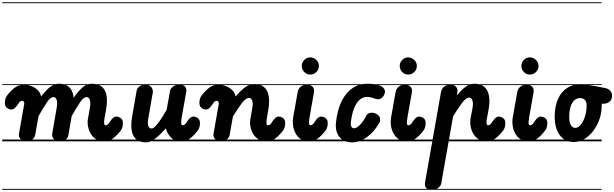

<svg xmlns="http://www.w3.org/2000/svg" viewBox="-25 -1250 5433 1698"><path d="M209 0Q181 0 159.2 -18.2Q137.5 -36.5 143 -68.5L189.5 -332Q190.5 -337 189.2 -341.8Q188 -346.5 185.5 -350.2Q183 -354 179.5 -356.2Q176 -358.5 172 -358.5Q161 -358.5 155.5 -354.5Q150 -350.5 147 -346.5L125.5 -316.5Q115.5 -302.5 103.2 -292Q91 -281.5 78 -281.5Q55 -281.5 36.5 -296Q18 -310.5 18 -339.5Q18 -353 22.2 -373.5Q26.5 -394 48 -418.5Q80.5 -457.5 111.8 -479Q143 -500.5 185.5 -500.5Q221 -500.5 253.8 -488Q286.5 -475.5 309.5 -452.2Q332.5 -429 338.5 -396.5Q367.5 -433.5 392.2 -458.5Q417 -483.5 442 -496.5Q467 -509.5 496 -509.5Q535.5 -509.5 563 -495.5Q590.5 -481.5 606.5 -454Q622.5 -426.5 626 -385.5Q652.5 -422.5 677.5 -450.5Q702.5 -478.5 729.5 -494Q756.5 -509.5 788 -509.5Q843 -509.5 875.2 -483.5Q907.5 -457.5 917 -405.8Q926.5 -354 912 -275.5L900 -209Q897 -191.5 896 -178.8Q895 -166 896.2 -158Q897.5 -150 900.5 -146Q903.5 -142 908 -142Q916 -142 923 -146Q930 -150 933.5 -154L954.5 -184Q964.5 -198.5 976.8 -208.8Q989 -219 1002 -219Q1025.5 -219 1043.8 -204.8Q1062 -190.5 1062 -161.5Q1062 -148 1057.8 -127.5Q1053.5 -107 1032 -82Q999.5 -43 968.5 -21.5Q937.5 0 894.5 0Q853.5 0 824.2 -18.8Q795 -37.5 777.2 -67.8Q759.5 -98 753.2 -133Q747 -168 753 -200.5L770 -297Q775.5 -327 773.2 -348.2Q771 -369.5 762.8 -380.5Q754.5 -391.5 740 -391.5Q714.5 -391.5 683 -345.2Q651.5 -299 609 -223.5L578.5 -48Q576 -33 557.2 -16.5Q538.5 0 499.5 0Q465 0 448.8 -22.2Q432.5 -44.5 437 -70L476.5 -297Q482 -327 480 -348.2Q478 -369.5 469.5 -380.5Q461 -391.5 446.5 -391.5Q421.5 -391.5 390 -345Q358.5 -298.5 315.5 -222.5L286.5 -58.5Q281.5 -30 257.5 -15Q233.5 0 209 0ZM209 0Q181 0 159.2 -18.2Q137.5 -36.5 143 -68.5L189.5 -332Q190.5 -337 189.2 -341.8Q188 -346.5 185.5 -350.2Q183 -354 179.5 -356.2Q176 -358.5 172 -358.5Q161 -358.5 155.5 -354.5Q150 -350.5 147 -346.5L125.5 -316.5Q115.5 -302.5 103.2 -292Q91 -281.5 78 -281.5Q55 -281.5 36.5 -296Q18 -310.5 18 -339.5Q18 -353 22.2 -373.5Q26.5 -394 48 -418.5Q80.5 -457.5 111.8 -479Q143 -500.5 185.5 -500.5Q221 -500.5 253.8 -488Q286.5 -475.5 309.5 -452.2Q332.5 -429 338.5 -396.5Q367.5 -433.5 392.2 -458.5Q417 -483.5 442 -496.5Q467 -509.5 496 -509.5Q535.5 -509.5 563 -495.5Q590.5 -481.5 606.5 -454Q622.5 -426.5 626 -385.5Q652.5 -422.5 677.5 -450.5Q702.5 -478.5 729.5 -494Q756.5 -509.5 788 -509.5Q843 -509.5 875.2 -483.5Q907.5 -457.5 917 -405.8Q926.5 -354 912 -275.5L900 -209Q897 -191.5 896 -178.8Q895 -166 896.2 -158Q897.5 -150 900.5 -146Q903.5 -142 908 -142Q916 -142 923 -146Q930 -150 933.5 -154L954.5 -184Q964.5 -198.5 976.8 -208.8Q989 -219 1002 -219Q1025.5 -219 1043.8 -204.8Q1062 -190.5 1062 -161.5Q1062 -148 1057.8 -127.5Q1053.5 -107 1032 -82Q999.5 -43 968.5 -21.5Q937.5 0 894.5 0Q853.5 0 824.2 -18.8Q795 -37.5 777.2 -67.8Q759.5 -98 753.2 -133Q747 -168 753 -200.5L770 -297Q775.5 -327 773.2 -348.2Q771 -369.5 762.8 -380.5Q754.5 -391.5 740 -391.5Q714.5 -391.5 683 -345.2Q651.5 -299 609 -223.5L578.5 -48Q576 -33 557.2 -16.5Q538.5 0 499.5 0Q465 0 448.8 -22.2Q432.5 -44.5 437 -70L476.5 -297Q482 -327 480 -348.2Q478 -369.5 469.5 -380.5Q461 -391.5 446.5 -391.5Q421.5 -391.5 390 -345Q358.5 -298.5 315.5 -222.5L286.5 -58.5Q281.5 -30 257.5 -15Q233.5 0 209 0ZM-5 420.5H1085V428.5H-5ZM-5 -16H1085V0H-5ZM-5 -505.5H1085V-497.5H-5ZM-5 -1230H1085V-1222H-5Z M1267.5 9Q1186 9 1155 -50.2Q1124 -109.5 1144.5 -225L1184 -451Q1187 -467.5 1206 -484Q1225 -500.5 1263.5 -500.5Q1298 -500.5 1314.2 -478.2Q1330.5 -456 1326 -430.5L1286.5 -203.5Q1278.5 -160 1286.2 -136.8Q1294 -113.5 1316.5 -113.5Q1335.5 -113.5 1369 -155.8Q1402.5 -198 1448.5 -278L1479 -447.5Q1481.5 -464 1502.5 -482.2Q1523.5 -500.5 1563.5 -500.5Q1600.5 -500.5 1613.5 -482Q1626.5 -463.5 1622 -438L1581.5 -209Q1578.5 -191.5 1577.5 -178.8Q1576.5 -166 1577.8 -158Q1579 -150 1582 -146Q1585 -142 1589.5 -142Q1597.5 -142 1604.5 -146Q1611.5 -150 1615 -154L1636 -184Q1646 -198.5 1658.2 -208.8Q1670.5 -219 1683 -219Q1706.5 -219 1725 -204.8Q1743.5 -190.5 1743.5 -161.5Q1743.5 -148 1739.2 -127.5Q1735 -107 1713.5 -82Q1681 -43 1650 -21.5Q1619 0 1576 0Q1520 0 1486.8 -34.2Q1453.5 -68.5 1442 -115Q1382 -48.5 1341.8 -19.8Q1301.5 9 1267.5 9ZM1267.5 9Q1186 9 1155 -50.2Q1124 -109.5 1144.5 -225L1184 -451Q1187 -467.5 1206 -484Q1225 -500.5 1263.5 -500.5Q1298 -500.5 1314.2 -478.2Q1330.5 -456 1326 -430.5L1286.5 -203.5Q1278.5 -160 1286.2 -136.8Q1294 -113.5 1316.5 -113.5Q1335.5 -113.5 1369 -155.8Q1402.5 -198 1448.5 -278L1479 -447.5Q1481.5 -464 1502.5 -482.2Q1523.5 -500.5 1563.5 -500.5Q1600.5 -500.5 1613.5 -482Q1626.5 -463.5 1622 -438L1581.5 -209Q1578.5 -191.5 1577.5 -178.8Q1576.5 -166 1577.8 -158Q1579 -150 1582 -146Q1585 -142 1589.5 -142Q1597.5 -142 1604.5 -146Q1611.5 -150 1615 -154L1636 -184Q1646 -198.5 1658.2 -208.8Q1670.5 -219 1683 -219Q1706.5 -219 1725 -204.8Q1743.5 -190.5 1743.5 -161.5Q1743.5 -148 1739.2 -127.5Q1735 -107 1713.5 -82Q1681 -43 1650 -21.5Q1619 0 1576 0Q1520 0 1486.8 -34.2Q1453.5 -68.5 1442 -115Q1382 -48.5 1341.8 -19.8Q1301.5 9 1267.5 9ZM1058 420.5H1766.5V428.5H1058ZM1058 -16H1766.5V0H1058ZM1058 -505.5H1766.5V-497.5H1058ZM1058 -1230H1766.5V-1222H1058Z M1929.5 0Q1901.5 0 1879.8 -18.2Q1858 -36.5 1863.5 -68.5L1910 -332Q1911 -337 1909.8 -341.8Q1908.5 -346.5 1906 -350.2Q1903.5 -354 1900 -356.2Q1896.5 -358.5 1892.5 -358.5Q1881.5 -358.5 1876 -354.5Q1870.5 -350.5 1867.5 -346.5L1846 -316.5Q1836 -302.5 1823.8 -292Q1811.5 -281.5 1798.5 -281.5Q1775.5 -281.5 1757 -296Q1738.5 -310.5 1738.5 -339.5Q1738.5 -353 1742.8 -373.5Q1747 -394 1768.5 -418.5Q1801 -457.5 1832.2 -479Q1863.5 -500.5 1906 -500.5Q1941.5 -500.5 1974.2 -488Q2007 -475.5 2029.8 -452.2Q2052.5 -429 2058.5 -396.5Q2103.5 -449.5 2142.5 -478Q2181.5 -506.5 2224 -506.5Q2278.5 -506.5 2310.2 -480Q2342 -453.5 2351.2 -401.2Q2360.5 -349 2346.5 -270.5L2334 -199.5Q2331 -179.5 2331.2 -166.8Q2331.5 -154 2334.8 -148Q2338 -142 2343.5 -142Q2351.5 -142 2358.8 -146Q2366 -150 2369 -154L2390 -184Q2400 -198.5 2412.5 -208.8Q2425 -219 2437.5 -219Q2461 -219 2479.2 -204.8Q2497.5 -190.5 2497.5 -161.5Q2497.5 -148 2493.2 -127.5Q2489 -107 2467.5 -82Q2435 -43 2404 -21.5Q2373 0 2330 0Q2289.5 0 2260.5 -18.5Q2231.5 -37 2213.8 -66.5Q2196 -96 2189.8 -130.5Q2183.5 -165 2189 -197L2206 -292.5Q2211.5 -322.5 2209.5 -342.8Q2207.5 -363 2198.8 -373.5Q2190 -384 2176 -384Q2150 -384 2114.8 -338.8Q2079.5 -293.5 2035 -220L2006.5 -58.5Q2001.5 -30 1977.8 -15Q1954 0 1929.5 0ZM1929.5 0Q1901.5 0 1879.8 -18.2Q1858 -36.5 1863.5 -68.5L1910 -332Q1911 -337 1909.8 -341.8Q1908.5 -346.5 1906 -350.2Q1903.5 -354 1900 -356.2Q1896.5 -358.5 1892.5 -358.5Q1881.5 -358.5 1876 -354.5Q1870.5 -350.5 1867.5 -346.5L1846 -316.5Q1836 -302.5 1823.8 -292Q1811.5 -281.5 1798.5 -281.5Q1775.5 -281.5 1757 -296Q1738.5 -310.5 1738.5 -339.5Q1738.5 -353 1742.8 -373.5Q1747 -394 1768.5 -418.5Q1801 -457.5 1832.2 -479Q1863.5 -500.5 1906 -500.5Q1941.5 -500.5 1974.2 -488Q2007 -475.5 2029.8 -452.2Q2052.5 -429 2058.5 -396.5Q2103.5 -449.5 2142.5 -478Q2181.5 -506.5 2224 -506.5Q2278.5 -506.5 2310.2 -480Q2342 -453.5 2351.2 -401.2Q2360.5 -349 2346.5 -270.5L2334 -199.5Q2331 -179.5 2331.2 -166.8Q2331.5 -154 2334.8 -148Q2338 -142 2343.5 -142Q2351.5 -142 2358.8 -146Q2366 -150 2369 -154L2390 -184Q2400 -198.5 2412.5 -208.8Q2425 -219 2437.5 -219Q2461 -219 2479.2 -204.8Q2497.5 -190.5 2497.5 -161.5Q2497.5 -148 2493.2 -127.5Q2489 -107 2467.5 -82Q2435 -43 2404 -21.5Q2373 0 2330 0Q2289.5 0 2260.5 -18.5Q2231.5 -37 2213.8 -66.5Q2196 -96 2189.8 -130.5Q2183.5 -165 2189 -197L2206 -292.5Q2211.5 -322.5 2209.5 -342.8Q2207.5 -363 2198.8 -373.5Q2190 -384 2176 -384Q2150 -384 2114.8 -338.8Q2079.5 -293.5 2035 -220L2006.5 -58.5Q2001.5 -30 1977.8 -15Q1954 0 1929.5 0ZM1715.5 420.5H2520.5V428.5H1715.5ZM1715.5 -16H2520.5V0H1715.5ZM1715.5 -505.5H2520.5V-497.5H1715.5ZM1715.5 -1230H2520.5V-1222H1715.5Z M2566.5 -205 2608.5 -440.5Q2609.5 -449 2617.2 -463.2Q2625 -477.5 2642.5 -489Q2660 -500.5 2690 -500.5Q2724 -500.5 2740.5 -482Q2757 -463.5 2751.5 -432L2712 -209.5Q2708 -186.5 2707.5 -171.5Q2707 -156.5 2710.2 -149.2Q2713.5 -142 2719.5 -142Q2727.5 -142 2734.5 -146Q2741.5 -150 2745 -154L2766 -184Q2776 -198.5 2788.2 -208.8Q2800.5 -219 2813.5 -219Q2837 -219 2855.2 -204.8Q2873.5 -190.5 2873.5 -161.5Q2873.5 -148 2869.2 -127.5Q2865 -107 2843.5 -82Q2811 -43 2780 -21.5Q2749 0 2706 0Q2664.5 0 2635.5 -19.2Q2606.5 -38.5 2589.5 -69.5Q2572.5 -100.5 2567 -136.2Q2561.5 -172 2566.5 -205ZM2644 -666.5Q2644 -697 2666 -719.8Q2688 -742.5 2718.5 -742.5Q2748 -742.5 2771.8 -720.8Q2795.5 -699 2795.5 -666.5Q2795.5 -635 2772.8 -612.8Q2750 -590.5 2718.5 -590.5Q2688.5 -590.5 2666.2 -612.8Q2644 -635 2644 -666.5ZM2566.5 -205 2608.5 -440.5Q2609.5 -449 2617.2 -463.2Q2625 -477.5 2642.5 -489Q2660 -500.5 2690 -500.5Q2724 -500.5 2740.5 -482Q2757 -463.5 2751.5 -432L2712 -209.5Q2708 -186.5 2707.5 -171.5Q2707 -156.5 2710.2 -149.2Q2713.5 -142 2719.5 -142Q2727.5 -142 2734.5 -146Q2741.5 -150 2745 -154L2766 -184Q2776 -198.5 2788.2 -208.8Q2800.5 -219 2813.5 -219Q2837 -219 2855.2 -204.8Q2873.5 -190.5 2873.5 -161.5Q2873.5 -148 2869.2 -127.5Q2865 -107 2843.5 -82Q2811 -43 2780 -21.5Q2749 0 2706 0Q2664.5 0 2635.5 -19.2Q2606.5 -38.5 2589.5 -69.5Q2572.5 -100.5 2567 -136.2Q2561.5 -172 2566.5 -205ZM2644 -666.5Q2644 -697 2666 -719.8Q2688 -742.5 2718.5 -742.5Q2748 -742.5 2771.8 -720.8Q2795.5 -699 2795.5 -666.5Q2795.5 -635 2772.8 -612.8Q2750 -590.5 2718.5 -590.5Q2688.5 -590.5 2666.2 -612.8Q2644 -635 2644 -666.5ZM2505 420.5H2896.5V428.5H2505ZM2505 -16H2896.5V0H2505ZM2505 -505.5H2896.5V-497.5H2505ZM2505 -1230H2896.5V-1222H2505Z M3090 9Q3014.5 9 2975.8 -40Q2937 -89 2947 -172Q2955.5 -250.5 2978.5 -313Q3001.5 -375.5 3037.2 -419.2Q3073 -463 3119.2 -486.2Q3165.5 -509.5 3220 -509.5Q3258 -509.5 3287 -505.5Q3316 -501.5 3339 -491.5Q3348.5 -488 3360.5 -478.2Q3372.5 -468.5 3377.8 -451.8Q3383 -435 3371.5 -410Q3360 -385.5 3338 -376.5Q3316 -367.5 3291 -377.5Q3271 -385.5 3253.5 -389.2Q3236 -393 3220 -393Q3183.5 -393 3154.2 -366.2Q3125 -339.5 3105.5 -289.2Q3086 -239 3078 -168.5Q3075 -145.5 3082.8 -130.5Q3090.5 -115.5 3104.5 -115.5Q3129 -115.5 3159.2 -146.2Q3189.5 -177 3217.5 -231.5Q3225.5 -247.5 3250.2 -252.2Q3275 -257 3303 -242.5Q3331 -229 3335.2 -205.2Q3339.5 -181.5 3333 -170Q3287.5 -87 3222.5 -39Q3157.5 9 3090 9ZM3090 9Q3014.5 9 2975.8 -40Q2937 -89 2947 -172Q2955.5 -250.5 2978.5 -313Q3001.5 -375.5 3037.2 -419.2Q3073 -463 3119.2 -486.2Q3165.5 -509.5 3220 -509.5Q3258 -509.5 3287 -505.5Q3316 -501.5 3339 -491.5Q3348.5 -488 3360.5 -478.2Q3372.5 -468.5 3377.8 -451.8Q3383 -435 3371.5 -410Q3360 -385.5 3338 -376.5Q3316 -367.5 3291 -377.5Q3271 -385.5 3253.5 -389.2Q3236 -393 3220 -393Q3183.5 -393 3154.2 -366.2Q3125 -339.5 3105.5 -289.2Q3086 -239 3078 -168.5Q3075 -145.5 3082.8 -130.5Q3090.5 -115.5 3104.5 -115.5Q3129 -115.5 3159.2 -146.2Q3189.5 -177 3217.5 -231.5Q3225.5 -247.5 3250.2 -252.2Q3275 -257 3303 -242.5Q3331 -229 3335.2 -205.2Q3339.5 -181.5 3333 -170Q3287.5 -87 3222.5 -39Q3157.5 9 3090 9ZM2881 420.5H3377V428.5H2881ZM2881 -16H3377V0H2881ZM2881 -505.5H3377V-497.5H2881ZM2881 -1230H3377V-1222H2881Z M3432.5 -205 3474.5 -440.5Q3475.5 -449 3483.2 -463.2Q3491 -477.5 3508.5 -489Q3526 -500.5 3556 -500.5Q3590 -500.5 3606.5 -482Q3623 -463.5 3617.5 -432L3578 -209.5Q3574 -186.5 3573.5 -171.5Q3573 -156.5 3576.2 -149.2Q3579.5 -142 3585.5 -142Q3593.5 -142 3600.5 -146Q3607.5 -150 3611 -154L3632 -184Q3642 -198.5 3654.2 -208.8Q3666.5 -219 3679.5 -219Q3703 -219 3721.2 -204.8Q3739.5 -190.5 3739.5 -161.5Q3739.5 -148 3735.2 -127.5Q3731 -107 3709.5 -82Q3677 -43 3646 -21.5Q3615 0 3572 0Q3530.5 0 3501.5 -19.2Q3472.5 -38.5 3455.5 -69.5Q3438.5 -100.5 3433 -136.2Q3427.5 -172 3432.5 -205ZM3510 -666.5Q3510 -697 3532 -719.8Q3554 -742.5 3584.5 -742.5Q3614 -742.5 3637.8 -720.8Q3661.5 -699 3661.5 -666.5Q3661.5 -635 3638.8 -612.8Q3616 -590.5 3584.5 -590.5Q3554.5 -590.5 3532.2 -612.8Q3510 -635 3510 -666.5ZM3432.5 -205 3474.5 -440.5Q3475.5 -449 3483.2 -463.2Q3491 -477.5 3508.5 -489Q3526 -500.5 3556 -500.5Q3590 -500.5 3606.5 -482Q3623 -463.5 3617.5 -432L3578 -209.5Q3574 -186.5 3573.5 -171.5Q3573 -156.5 3576.2 -149.2Q3579.5 -142 3585.5 -142Q3593.5 -142 3600.5 -146Q3607.5 -150 3611 -154L3632 -184Q3642 -198.5 3654.2 -208.8Q3666.5 -219 3679.5 -219Q3703 -219 3721.2 -204.8Q3739.5 -190.5 3739.5 -161.5Q3739.5 -148 3735.2 -127.5Q3731 -107 3709.5 -82Q3677 -43 3646 -21.5Q3615 0 3572 0Q3530.5 0 3501.5 -19.2Q3472.5 -38.5 3455.5 -69.5Q3438.5 -100.5 3433 -136.2Q3427.5 -172 3432.5 -205ZM3510 -666.5Q3510 -697 3532 -719.8Q3554 -742.5 3584.5 -742.5Q3614 -742.5 3637.8 -720.8Q3661.5 -699 3661.5 -666.5Q3661.5 -635 3638.8 -612.8Q3616 -590.5 3584.5 -590.5Q3554.5 -590.5 3532.2 -612.8Q3510 -635 3510 -666.5ZM3371 420.5H3762.5V428.5H3371ZM3371 -16H3762.5V0H3371ZM3371 -505.5H3762.5V-497.5H3371ZM3371 -1230H3762.5V-1222H3371Z M4277 0Q4235.5 0 4206 -19.5Q4176.5 -39 4159.2 -70Q4142 -101 4136.5 -136.8Q4131 -172.5 4137 -205L4153.5 -292.5Q4159 -322.5 4156.8 -343.8Q4154.5 -365 4145.8 -376Q4137 -387 4123.5 -387Q4097.5 -387 4062 -340.5Q4026.5 -294 3982 -221L3876.5 375.5Q3873.5 391.5 3852.8 410Q3832 428.5 3792 428.5Q3756 428.5 3742.5 410.2Q3729 392 3733.5 366L3876 -440.5Q3877.5 -449 3885.2 -463.2Q3893 -477.5 3910.5 -489Q3928 -500.5 3958 -500.5Q3992.5 -500.5 4008.8 -482Q4025 -463.5 4019.5 -432L4015 -405Q4051 -450 4089.2 -479.8Q4127.5 -509.5 4171.5 -509.5Q4225.5 -509.5 4257.8 -482.2Q4290 -455 4299.5 -402Q4309 -349 4294 -270.5L4282.5 -209Q4278 -186 4277.8 -171Q4277.5 -156 4280.8 -149Q4284 -142 4290 -142Q4298.5 -142 4305.5 -146Q4312.5 -150 4315.5 -154L4337 -184Q4347 -198.5 4359.2 -208.8Q4371.5 -219 4384 -219Q4407.5 -219 4425.8 -204.8Q4444 -190.5 4444 -161.5Q4444 -148 4440 -127.5Q4436 -107 4414 -82Q4381.5 -43 4350.5 -21.5Q4319.5 0 4277 0ZM4277 0Q4235.5 0 4206 -19.5Q4176.5 -39 4159.2 -70Q4142 -101 4136.5 -136.8Q4131 -172.5 4137 -205L4153.5 -292.5Q4159 -322.5 4156.8 -343.8Q4154.5 -365 4145.8 -376Q4137 -387 4123.5 -387Q4097.5 -387 4062 -340.5Q4026.5 -294 3982 -221L3876.5 375.5Q3873.5 391.5 3852.8 410Q3832 428.5 3792 428.5Q3756 428.5 3742.5 410.2Q3729 392 3733.5 366L3876 -440.5Q3877.5 -449 3885.2 -463.2Q3893 -477.5 3910.5 -489Q3928 -500.5 3958 -500.5Q3992.5 -500.5 4008.8 -482Q4025 -463.5 4019.5 -432L4015 -405Q4051 -450 4089.2 -479.8Q4127.5 -509.5 4171.5 -509.5Q4225.5 -509.5 4257.8 -482.2Q4290 -455 4299.5 -402Q4309 -349 4294 -270.5L4282.5 -209Q4278 -186 4277.8 -171Q4277.5 -156 4280.8 -149Q4284 -142 4290 -142Q4298.5 -142 4305.5 -146Q4312.5 -150 4315.5 -154L4337 -184Q4347 -198.5 4359.2 -208.8Q4371.5 -219 4384 -219Q4407.5 -219 4425.8 -204.8Q4444 -190.5 4444 -161.5Q4444 -148 4440 -127.5Q4436 -107 4414 -82Q4381.5 -43 4350.5 -21.5Q4319.5 0 4277 0ZM3752.5 420.5H4457V428.5H3752.5ZM3752.5 -16H4457V0H3752.5ZM3752.5 -505.5H4457V-497.5H3752.5ZM3752.5 -1230H4457V-1222H3752.5Z M4508.5 -205 4550.5 -440.5Q4551.5 -449 4559.2 -463.2Q4567 -477.5 4584.5 -489Q4602 -500.5 4632 -500.5Q4666 -500.5 4682.5 -482Q4699 -463.5 4693.5 -432L4654 -209.5Q4650 -186.5 4649.5 -171.5Q4649 -156.5 4652.2 -149.2Q4655.5 -142 4661.5 -142Q4669.5 -142 4676.5 -146Q4683.5 -150 4687 -154L4708 -184Q4718 -198.5 4730.2 -208.8Q4742.5 -219 4755.5 -219Q4779 -219 4797.2 -204.8Q4815.5 -190.5 4815.5 -161.5Q4815.5 -148 4811.2 -127.5Q4807 -107 4785.5 -82Q4753 -43 4722 -21.5Q4691 0 4648 0Q4606.5 0 4577.5 -19.2Q4548.5 -38.5 4531.5 -69.5Q4514.5 -100.5 4509 -136.2Q4503.5 -172 4508.5 -205ZM4586 -666.5Q4586 -697 4608 -719.8Q4630 -742.5 4660.5 -742.5Q4690 -742.5 4713.8 -720.8Q4737.5 -699 4737.5 -666.5Q4737.5 -635 4714.8 -612.8Q4692 -590.5 4660.5 -590.5Q4630.5 -590.5 4608.2 -612.8Q4586 -635 4586 -666.5ZM4508.5 -205 4550.5 -440.5Q4551.5 -449 4559.2 -463.2Q4567 -477.5 4584.5 -489Q4602 -500.5 4632 -500.5Q4666 -500.5 4682.5 -482Q4699 -463.5 4693.5 -432L4654 -209.5Q4650 -186.5 4649.5 -171.5Q4649 -156.5 4652.2 -149.2Q4655.5 -142 4661.5 -142Q4669.5 -142 4676.5 -146Q4683.5 -150 4687 -154L4708 -184Q4718 -198.5 4730.2 -208.8Q4742.5 -219 4755.5 -219Q4779 -219 4797.2 -204.8Q4815.5 -190.5 4815.5 -161.5Q4815.5 -148 4811.2 -127.5Q4807 -107 4785.5 -82Q4753 -43 4722 -21.5Q4691 0 4648 0Q4606.5 0 4577.5 -19.2Q4548.5 -38.5 4531.5 -69.5Q4514.5 -100.5 4509 -136.2Q4503.5 -172 4508.5 -205ZM4586 -666.5Q4586 -697 4608 -719.8Q4630 -742.5 4660.5 -742.5Q4690 -742.5 4713.8 -720.8Q4737.5 -699 4737.5 -666.5Q4737.5 -635 4714.8 -612.8Q4692 -590.5 4660.5 -590.5Q4630.5 -590.5 4608.2 -612.8Q4586 -635 4586 -666.5ZM4447 420.5H4838.5V428.5H4447ZM4447 -16H4838.5V0H4447ZM4447 -505.5H4838.5V-497.5H4447ZM4447 -1230H4838.5V-1222H4447Z M5049 6Q4970.5 6 4925.5 -54.5Q4880.5 -115 4880.5 -218Q4880.5 -308 4909 -372.8Q4937.5 -437.5 4990.2 -472Q5043 -506.5 5115 -506.5Q5128.5 -506.5 5147 -504Q5165.5 -501.5 5182.8 -498.2Q5200 -495 5208 -493.5Q5211 -493 5218.5 -491.8Q5226 -490.5 5249.8 -486.2Q5273.5 -482 5324.5 -472Q5356 -465.5 5372 -446.8Q5388 -428 5388 -404.5Q5388 -367.5 5363.5 -349Q5339 -330.5 5302 -332.5L5296 -333Q5296.5 -329.5 5296.5 -325.5Q5296.5 -321.5 5296.5 -317.5Q5296.5 -253.5 5276.2 -195.2Q5256 -137 5221.2 -91.8Q5186.5 -46.5 5142 -20.2Q5097.5 6 5049 6ZM5009 -214Q5009 -170 5023.2 -144.5Q5037.5 -119 5061.5 -119Q5088.5 -119 5111.5 -147Q5134.5 -175 5148.8 -220.5Q5163 -266 5163 -318.5Q5163 -351 5147.2 -366.8Q5131.5 -382.5 5105 -382.5Q5076 -382.5 5054.2 -362.8Q5032.5 -343 5020.8 -305.2Q5009 -267.5 5009 -214ZM5049 6Q4970.5 6 4925.5 -54.5Q4880.5 -115 4880.5 -218Q4880.5 -308 4909 -372.8Q4937.5 -437.5 4990.2 -472Q5043 -506.5 5115 -506.5Q5128.5 -506.5 5147 -504Q5165.5 -501.5 5182.8 -498.2Q5200 -495 5208 -493.5Q5211 -493 5218.5 -491.8Q5226 -490.5 5249.8 -486.2Q5273.5 -482 5324.5 -472Q5356 -465.5 5372 -446.8Q5388 -428 5388 -404.5Q5388 -367.5 5363.5 -349Q5339 -330.5 5302 -332.5L5296 -333Q5296.5 -329.5 5296.5 -325.5Q5296.5 -321.5 5296.5 -317.5Q5296.5 -253.5 5276.2 -195.2Q5256 -137 5221.2 -91.8Q5186.5 -46.5 5142 -20.2Q5097.5 6 5049 6ZM5009 -214Q5009 -170 5023.2 -144.5Q5037.5 -119 5061.5 -119Q5088.5 -119 5111.5 -147Q5134.5 -175 5148.8 -220.5Q5163 -266 5163 -318.5Q5163 -351 5147.2 -366.8Q5131.5 -382.5 5105 -382.5Q5076 -382.5 5054.2 -362.8Q5032.5 -343 5020.8 -305.2Q5009 -267.5 5009 -214ZM4816.5 420.5H5295.5V428.5H4816.5ZM4816.5 -16H5295.5V0H4816.5ZM4816.5 -505.5H5295.5V-497.5H4816.5ZM4816.5 -1230H5295.5V-1222H4816.5Z"/></svg>

Font: Edu VIC WA NT Pre Guide
Style: Regular
Weight: 400
Designer: Tina and Corey Anderson, Eben Sorkin, Mirko Velimirovic
Foundry: Google for Education
Version: Version 1.000